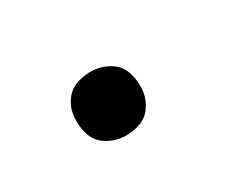

<svg xmlns="http://www.w3.org/2000/svg" viewBox="-37 -345 651 512"><g transform="rotate(-30 288.0 -89.5)"><path d="M246 8Q268 8 289.5 0.5Q311 -7 324.5 -26Q338 -45 342 -66Q347 -97 338.5 -126.5Q330 -156 304 -171.5Q278 -187 246 -187Q225 -187 203.5 -179.5Q182 -172 168 -153Q154 -134 151 -113Q146 -82 154.5 -52.5Q163 -23 189 -7.5Q215 8 246 8Z"/></g></svg>

Font: Iosevka Sparkle Oblique
Style: Bold
Weight: 700
Italic angle: -9°
Designer: Belleve Invis
Foundry: Belleve Invis
Version: Version 4.5.0; ttfautohint (v1.8.3)